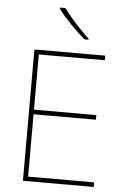

<svg xmlns="http://www.w3.org/2000/svg" viewBox="-62 -996 674 1040"><g transform="rotate(5 275.0 -476.0)"><path d="M488 0H103V-714H488V-689H129V-389H468V-364H129V-25H488ZM251 -952Q266 -931 290 -902.5Q314 -874 341 -846Q368 -818 390 -798V-792H369Q329 -825 288 -868Q247 -911 221 -945V-952Z"/></g></svg>

Font: Noto Sans Kannada Thin
Style: Regular
Weight: 100
Designer: Jelle Bosma - Monotype Design Team
Foundry: Monotype Imaging Inc.
Version: Version 2.005; ttfautohint (v1.8.4.7-5d5b)